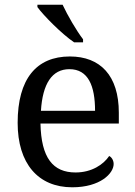

<svg xmlns="http://www.w3.org/2000/svg" viewBox="-20 -786 575 816"><path d="M295 -606H333V-619C304 -657 267 -721 246 -766H139V-756C164 -721 242 -642 295 -606ZM287 10C406 10 463 -49 463 -89C463 -106 453 -119 444 -123C420 -87 370 -53 301 -53C205 -53 155 -115 152 -261H485V-307C485 -465 406 -546 277 -546C135 -546 55 -451 55 -264C55 -91 142 10 287 10ZM154 -315C161 -430 201 -492 275 -492C355 -492 384 -421 384 -315Z"/></svg>

Font: Noto Serif Thai
Style: Regular
Weight: 400
Designer: Monotype Design Team
Foundry: Monotype Imaging Inc.
Version: Version 1.901